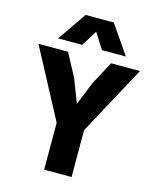

<svg xmlns="http://www.w3.org/2000/svg" viewBox="-134 -1024 918 1116"><g transform="rotate(15 325.0 -465.5)"><path d="M240 0V-282L19 -698H197L271 -559L325 -419L382 -560L456 -698H630L405 -282V0ZM121 -758 240 -931H410L529 -758H385L325 -853L266 -758Z"/></g></svg>

Font: Azeret Mono Thin
Style: Bold
Weight: 700
Version: Version 1.002